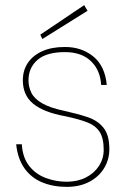

<svg xmlns="http://www.w3.org/2000/svg" viewBox="-20 -716 498 748"><path d="M240 12Q187 12 144.5 -5.5Q102 -23 75.5 -60Q49 -97 43 -154H65Q68 -103 93 -70.5Q118 -38 157.5 -23Q197 -8 240 -8Q282 -8 314.5 -24.5Q347 -41 365.5 -69.5Q384 -98 384 -132Q384 -178 368 -202.5Q352 -227 319.5 -239.5Q287 -252 235 -263Q191 -271 159.5 -283.5Q128 -296 108 -313Q88 -330 78.5 -352.5Q69 -375 69 -403Q69 -442 88.5 -471Q108 -500 144.5 -516.5Q181 -533 233 -533Q298 -533 343.5 -496Q389 -459 396 -385H374Q371 -442 334.5 -477.5Q298 -513 233 -513Q161 -513 126 -482.5Q91 -452 91 -403Q91 -378 102 -355Q113 -332 143.5 -314Q174 -296 231 -284Q281 -273 320.5 -260Q360 -247 383 -218.5Q406 -190 406 -135Q406 -95 386 -61.5Q366 -28 328.5 -8Q291 12 240 12ZM145 -564 137 -581 308 -696 321 -674Z"/></svg>

Font: DM Sans 10pt Thin
Style: Regular
Weight: 250
Version: Version 4.004;gftools[0.9.30]